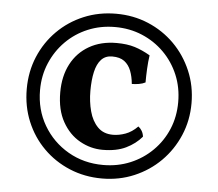

<svg xmlns="http://www.w3.org/2000/svg" viewBox="-50 -630 908 799"><g transform="rotate(5 404.0 -230.0)"><path d="M404.1 -574.1Q475.8 -574.1 538.4 -547.9Q600.9 -521.6 647.9 -474.7Q694.8 -427.7 721.5 -365.1Q748.3 -302.5 748.3 -229.8Q748.3 -158.1 721.5 -95.4Q694.7 -32.8 647.7 14.2Q600.7 61.1 538.2 87.6Q475.7 114.1 403.9 114.1Q331.2 114.1 268.6 87.9Q205.9 61.8 159 14.9Q112 -31.9 86 -94.6Q60 -157.2 60 -230Q60 -302.7 86.2 -365.2Q112.5 -427.8 159.4 -474.7Q206.3 -521.7 268.9 -547.9Q331.5 -574.1 404.1 -574.1ZM416.3 -453Q460.1 -453 492.2 -443Q524.2 -433 557.1 -413.7Q553.1 -386.7 551.6 -356.8Q550.1 -326.9 550.1 -299.9Q538.4 -293.8 522.8 -291.2Q507.2 -288.7 493.7 -288.7Q491 -318.8 481.6 -343.3Q472.1 -367.7 453.6 -381.6Q435 -395.5 402.8 -395.5Q374.4 -395.5 357.1 -376.9Q339.8 -358.3 332.2 -324.5Q324.5 -290.7 324.5 -244.7Q324.5 -199.8 335.2 -160.1Q345.8 -120.4 369.9 -95.8Q393.9 -71.1 433.8 -71.1Q459 -71.1 485.8 -80.8Q512.6 -90.5 536.4 -114.8Q545 -108.7 551.4 -98Q557.7 -87.3 559.1 -74.1Q533.1 -43.4 493.6 -24.2Q454.1 -5 396.1 -5Q346 -5 301 -30.3Q256 -55.5 228.1 -105.3Q200.1 -155 200.1 -228Q200.1 -296 226.6 -346.5Q253.1 -397 301.9 -425Q350.6 -453 416.3 -453ZM404.3 -518.6Q343.2 -518.6 290.8 -496.6Q238.4 -474.6 199.2 -435.2Q160 -395.8 137.8 -343.4Q115.5 -291.1 115.5 -230Q115.5 -148.6 153.7 -83.5Q191.9 -18.3 257.3 19.6Q322.7 57.6 404 57.6Q465 57.6 517.5 35.6Q569.9 13.6 609.3 -25.6Q648.8 -64.7 670.8 -116.9Q692.7 -169.1 692.7 -230Q692.7 -290.9 670.8 -343.3Q648.8 -395.8 609.3 -435.2Q569.9 -474.6 517.6 -496.6Q465.3 -518.6 404.3 -518.6Z"/></g></svg>

Font: Vollkorn
Style: Regular
Weight: 400
Designer: Friedrich Althausen
Foundry: Friedrich Althausen
Version: Version 5.001